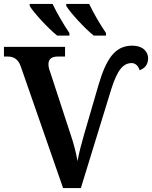

<svg xmlns="http://www.w3.org/2000/svg" viewBox="-20 -951 769 971"><path d="M454 -771H516V-784C488 -825 452 -886 431 -931H315V-921C336 -886 409 -807 454 -771ZM269 -771H331V-784C303 -825 267 -886 246 -931H130V-921C151 -886 224 -807 269 -771ZM85 -615 299 0H389L543 -501C574 -599 604 -632 646 -632C665 -632 680 -617 686 -596C711 -604 729 -624 729 -656C729 -688 705 -720 648 -720C561 -720 517 -652 479 -524L405 -270C391 -222 380 -179 372 -136C365 -177 353 -225 337 -271L234 -586C229 -598 225 -614 225 -626C225 -655 245 -665 272 -665H309V-714H0V-665H19C46 -665 71 -655 85 -615Z"/></svg>

Font: Noto Serif SemiBold
Style: Regular
Weight: 600
Designer: Monotype Design Team
Foundry: Monotype Imaging Inc.
Version: Version 2.013